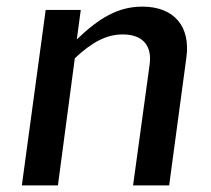

<svg xmlns="http://www.w3.org/2000/svg" viewBox="-20 -560 636 580"><path d="M155 0 206 -384C256 -431 300 -456 351 -456C411 -456 440 -422 432 -365L382 0H491L543 -386C556 -479 507 -540 410 -540C337 -540 280 -506 212 -441L224 -530H118L46 0Z"/></svg>

Font: Cheyenne Sans Medium
Style: Italic
Weight: 500
Italic angle: -8.13011°
Designer: The Public Sans project authors (U.S. Web Design System), Libre Franklin designed by Pablo Impallari and Rodrigo Fuenzal
Foundry: The Cheyenne Sans Project Authors
Version: Version 2.007